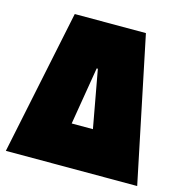

<svg xmlns="http://www.w3.org/2000/svg" viewBox="-95 -708 754 795"><g transform="rotate(15 281.5 -310.5)"><path d="M0 0 129 -621H434L563 0ZM234 -180H325L280 -427H275Z"/></g></svg>

Font: Passion One
Style: Bold
Weight: 700
Designer: Alejandro Lo Celso
Foundry: Fontstage
Version: Version 1.002